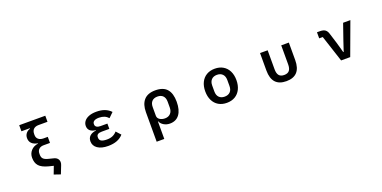

<svg xmlns="http://www.w3.org/2000/svg" viewBox="-13 -1799 6027 3031"><g transform="rotate(-20 3000.0 -283.5)"><path d="M649 178 541 141 590 12 510 -8Q400 -37 355.5 -87Q311 -137 311 -224Q311 -293 355.5 -342.5Q400 -392 477 -403V-407Q342 -432 342 -543Q342 -587 367 -620Q392 -653 437 -667V-675H296V-777H734V-675H584Q530 -675 500 -647Q470 -619 470 -565V-549Q470 -503 501 -476.5Q532 -450 586 -450H657V-348H549Q500 -348 471 -321Q442 -294 442 -249V-226Q442 -183 465.5 -159Q489 -135 544 -121L631 -99Q671 -89 691.5 -64Q712 -39 712 -5Q712 20 701 45Z M1265 -153Q1265 -209 1302 -242.5Q1339 -276 1407 -284V-289Q1343 -297 1311 -326.5Q1279 -356 1279 -405Q1279 -450 1306.5 -485.5Q1334 -521 1386 -541Q1438 -561 1511 -561Q1592 -561 1651 -538Q1710 -515 1752 -470L1674 -394Q1618 -458 1519 -458Q1465 -458 1437.5 -440.5Q1410 -423 1410 -394V-384Q1410 -356 1433 -340.5Q1456 -325 1497 -325H1613V-236H1486Q1397 -236 1397 -176V-164Q1397 -127 1427.5 -109Q1458 -91 1523 -91Q1578 -91 1619 -109Q1660 -127 1691 -163L1761 -86Q1677 12 1507 12Q1394 12 1329.5 -32.5Q1265 -77 1265 -153Z M2246 -286Q2246 -417 2309.5 -488.5Q2373 -560 2501 -560Q2634 -560 2696.5 -488Q2759 -416 2759 -276Q2759 -137 2703 -62Q2647 13 2543 13Q2486 13 2440.5 -14.5Q2395 -42 2379 -84H2374V210H2246ZM2625 -229V-325Q2625 -388 2592 -422Q2559 -456 2500 -456Q2440 -456 2407 -422Q2374 -388 2374 -325V-179Q2374 -139 2410 -115Q2446 -91 2498 -91Q2556 -91 2590.5 -127.5Q2625 -164 2625 -229Z M3238 -274Q3238 -361 3270 -425.5Q3302 -490 3361 -525Q3420 -560 3500 -560Q3580 -560 3639 -525Q3698 -490 3730 -425.5Q3762 -361 3762 -274Q3762 -187 3730 -122Q3698 -57 3639 -22Q3580 13 3500 13Q3420 13 3361 -22Q3302 -57 3270 -122Q3238 -187 3238 -274ZM3627 -224V-324Q3627 -387 3593 -422Q3559 -457 3500 -457Q3441 -457 3407 -422Q3373 -387 3373 -324V-224Q3373 -160 3407 -125.5Q3441 -91 3500 -91Q3559 -91 3593 -125.5Q3627 -160 3627 -224Z M4258 -253V-547H4386V-227Q4386 -158 4413.5 -124.5Q4441 -91 4500 -91Q4559 -91 4586.5 -124.5Q4614 -158 4614 -227V-547H4742V-253Q4742 13 4500 13Q4258 13 4258 -253Z M5421 0 5275 -446H5215V-548H5264Q5321 -548 5352 -526Q5383 -504 5398 -450L5451 -280L5498 -112H5505L5561 -280L5654 -548H5776L5574 0Z"/></g></svg>

Font: IBM Plex Sans JP SemiBold
Style: Regular
Weight: 600
Designer: Mike Abbink; Paul van der Laan; Pieter van Rosmalen; Wujin Sim; Yejin Wi; Jinhee Kim; Boomi Park; Yona Kim; Kichan Ma
Foundry: Sandoll Inc.
Version: Version 1.001